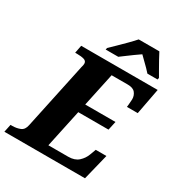

<svg xmlns="http://www.w3.org/2000/svg" viewBox="-237 -1073 1133 1215"><g transform="rotate(30 330.0 -465.5)"><path d="M-24 0 -12 -57H1Q32 -57 58 -67.5Q84 -78 91 -115L194 -599Q196 -605 197.5 -612.5Q199 -620 199 -625Q199 -645 179 -651Q159 -657 127 -657H114L125 -714H684L648 -524H569Q570 -528 571 -541Q572 -554 573 -566.5Q574 -579 574 -582Q574 -609 558 -629Q542 -649 503 -649H385L333 -405H554L540 -341H319L260 -65H405Q452 -65 479 -89.5Q506 -114 518 -147L534 -190H612L565 0ZM274 -784Q294 -803 320 -828.5Q346 -854 372.5 -880.5Q399 -907 420 -931H571Q581 -911 596 -884Q611 -857 626.5 -830Q642 -803 653 -784L650 -771H576Q567 -782 550.5 -798.5Q534 -815 516.5 -832Q499 -849 487 -861Q469 -849 445.5 -832Q422 -815 400 -798.5Q378 -782 363 -771H271Z"/></g></svg>

Font: Noto Serif ExtraBold
Style: Italic
Weight: 800
Italic angle: -12°
Designer: Monotype Design Team
Foundry: Monotype Imaging Inc.
Version: Version 2.013